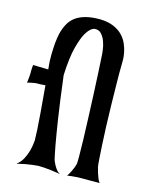

<svg xmlns="http://www.w3.org/2000/svg" viewBox="-118 -828 732 939"><g transform="rotate(15 248.0 -359.0)"><path d="M447.3 -52.7Q451.2 -38.1 455.1 -24.4Q459 -12.7 463.9 0.5Q468.8 13.7 475.6 21.5H380.9Q368.2 21.5 356.4 22.5Q345.7 23.4 334 24.4Q322.3 25.4 312.5 27.3Q322.3 12.7 328.1 0Q334 -12.7 337.9 -21.5Q341.8 -32.2 343.8 -41Q344.7 -46.9 344.7 -80.6Q344.7 -114.3 343.3 -163.6Q341.8 -212.9 339.4 -272.9Q336.9 -333 334.5 -392.1Q332 -451.2 329.1 -503.4Q326.2 -555.7 324.2 -589.8Q324.2 -592.8 321.8 -612.3Q319.3 -631.8 312 -652.8Q304.7 -673.8 290.5 -689Q276.4 -704.1 252.9 -700.2Q232.4 -692.4 214.8 -662.1Q200.2 -636.7 186.5 -585.4Q172.9 -534.2 168.9 -443.4Q185.5 -308.6 198.2 -227.1Q210.9 -145.5 218.8 -102.5Q228.5 -50.8 233.4 -31.2Q239.3 -15.6 246.1 -3.9Q252 6.8 260.3 16.6Q268.6 26.4 278.3 29.3Q250 24.4 229 22Q208 19.5 193.4 18.6Q175.8 17.6 164.1 17.6Q152.3 18.6 135.7 20.5Q107.4 23.4 57.6 35.2Q77.1 21.5 88.9 -1Q100.6 -23.4 106.4 -44.9Q113.3 -70.3 115.2 -97.7Q115.2 -114.3 113.3 -150.4Q111.3 -180.7 107.4 -233.9Q103.5 -287.1 95.7 -372.1Q85 -371.1 77.1 -370.6Q69.3 -370.1 64.5 -370.1H53.7Q48.8 -370.1 42 -369.1Q36.1 -368.2 26.9 -366.2Q17.6 -364.3 4.9 -361.3Q6.8 -369.1 7.3 -377.4Q7.8 -385.7 8.8 -392.6Q9.8 -400.4 9.8 -407.2V-421.9Q9.8 -428.7 10.3 -436.5Q10.7 -444.3 11.7 -452.1L88.9 -450.2Q84 -492.2 85 -525.9Q85.9 -559.6 87.9 -584Q90.8 -612.3 95.7 -633.8Q102.5 -660.2 114.3 -682.6Q126 -705.1 146.5 -720.7Q167 -736.3 197.3 -744.6Q227.5 -752.9 270.5 -752.9Q311.5 -752 339.8 -739.7Q368.2 -727.5 385.7 -709Q403.3 -690.4 412.6 -668.5Q421.9 -646.5 425.8 -626.5Q429.7 -606.4 429.7 -591.8Q429.7 -577.1 429.7 -573.2Q428.7 -525.4 429.7 -470.7Q430.7 -416 431.6 -361.3Q432.6 -306.6 434.6 -254.9Q436.5 -203.1 439 -161.6Q441.4 -120.1 443.4 -90.8Q445.3 -61.5 447.3 -52.7Z"/></g></svg>

Font: Irish Grover
Style: Regular
Weight: 400
Designer: Squid
Foundry: Font Diner, Inc DBA Sideshow
Version: Version 1.000